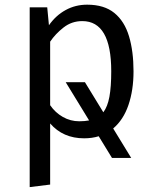

<svg xmlns="http://www.w3.org/2000/svg" viewBox="-20 -571 655 809"><path d="M347.2 -551.3Q419 -551.3 461.8 -516.4Q504.6 -481.5 523.6 -418.2Q542.6 -354.9 542.6 -270.3Q542.6 -191.3 521.3 -128.7Q500 -66.2 456.9 -29.7L532.8 94.4H451.8L395.9 3.1Q367.7 11.8 334.4 11.8Q245.6 11.8 191.3 -50.8V206.7L105.1 217.4V-540H179L186.2 -464.6Q215.4 -506.2 256.7 -528.7Q297.9 -551.3 347.2 -551.3ZM256.9 -224.6H337.9L415.4 -97.9Q433.3 -121.5 441 -163.3Q448.7 -205.1 448.7 -270.8Q448.7 -482.1 326.7 -482.1Q282.1 -482.1 247.7 -455.1Q213.3 -428.2 191.3 -395.4V-127.7Q212.8 -96.4 244.9 -78.2Q276.9 -60 313.8 -60Q337.4 -60 355.4 -63.6Z"/></svg>

Font: FiraCode Nerd Font
Style: Regular
Weight: 400
Designer: Carrois Corporate, Edenspiekermann AG, Nikita Prokopov
Foundry: Carrois Corporate, Edenspiekermann AG, Nikita Prokopov
Version: Version 6.002;Nerd Fonts 3.4.0